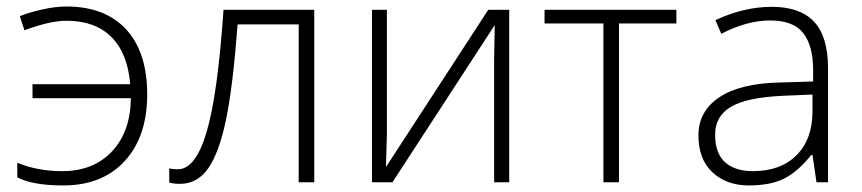

<svg xmlns="http://www.w3.org/2000/svg" viewBox="-20 -561 2652 591"><path d="M174.8 9.8Q80.6 9.8 33.2 -15.1V-60.1Q95.2 -34.2 171.9 -34.2Q267.6 -34.2 324.7 -95Q381.8 -155.8 382.8 -258.8H80.1V-301.8H380.9Q372.6 -397.9 322.5 -447.5Q272.5 -497.1 185.1 -497.1Q133.3 -497.1 55.2 -467.8L41 -511.2Q68.4 -522.5 109.4 -531.7Q150.4 -541 184.1 -541Q303.2 -541 368.2 -470.7Q433.1 -400.4 433.1 -270.5Q433.1 -140.6 364 -65.4Q294.9 9.8 174.8 9.8Z M947.3 0H899.4V-485.8H711.4Q696.8 -293 675.5 -191.7Q654.3 -90.3 620.8 -42.7Q587.4 4.9 534.2 4.9Q515.1 4.9 501 1V-43Q510.3 -40 527.3 -40Q582.5 -40 616.5 -156.5Q650.4 -272.9 668 -530.8H947.3Z M1170.9 -530.8V-147L1168 -46.9L1482.9 -530.8H1547.4V0H1501V-381.3L1502.9 -483.9L1188 0H1125V-530.8Z M2062 -488.8H1885.3V0H1837.4V-488.8H1656.2V-530.8H2062Z M2297.9 -34.2Q2382.8 -34.2 2431.6 -83Q2480.5 -131.8 2481 -217.8V-270L2388.2 -266.1Q2276.4 -260.7 2228.5 -231.4Q2180.7 -202.1 2181.2 -145.5Q2181.6 -88.9 2211.9 -61.5Q2242.2 -34.2 2297.9 -34.2ZM2381.8 -307.1 2482.9 -310.1V-345.2Q2482.9 -420.9 2452.1 -459.5Q2421.9 -498 2350.6 -498Q2279.3 -498 2200.2 -457L2182.1 -499Q2269.5 -540 2356 -540Q2442.4 -540 2485.4 -494.6Q2528.3 -449.2 2528.8 -353V0H2493.2L2481 -84H2477.1Q2436.5 -33.2 2394.5 -11.7Q2352.5 9.8 2284.7 9.8Q2216.8 9.8 2173.3 -30.3Q2129.9 -70.3 2129.9 -144.5Q2129.9 -218.8 2194.3 -261.7Q2258.8 -304.7 2381.8 -307.1Z"/></svg>

Font: OpenSans-Light
Style: Regular
Weight: 300
Foundry: Ascender Corporation
Version: Version 1.10